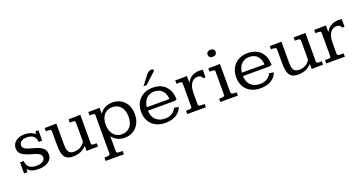

<svg xmlns="http://www.w3.org/2000/svg" viewBox="-41 -1405 4434 2346"><g transform="rotate(-20 2176.0 -232.0)"><path d="M390.6 -301.8H344.7Q342.8 -350.6 312.3 -377.2Q281.7 -403.8 224.1 -403.8Q199.7 -403.8 181.6 -397.9Q163.6 -392.1 151.4 -382.3Q139.2 -372.6 133.3 -359.6Q127.4 -346.7 127.4 -333Q127.4 -317.9 135.5 -306.4Q143.6 -294.9 158.2 -286.1Q172.9 -277.3 193.1 -270.5Q213.4 -263.7 237.8 -257.3Q277.3 -247.1 309.3 -235.8Q341.3 -224.6 363.5 -209.2Q385.7 -193.8 397.9 -172.1Q410.2 -150.4 410.2 -118.7Q410.2 -87.4 397.5 -63.5Q384.8 -39.6 361.6 -23.2Q338.4 -6.8 305.7 1.7Q272.9 10.3 232.9 10.3Q182.1 10.3 148.4 -2Q114.7 -14.2 93.3 -40.5L88.4 0Q77.1 -0.5 66.9 -0.7Q56.6 -1 45.4 0V-145H92.8Q95.7 -88.4 129.4 -62.3Q163.1 -36.1 221.7 -36.1Q246.6 -36.1 267.3 -41.3Q288.1 -46.4 302.7 -55.2Q317.4 -64 325.7 -76.7Q334 -89.4 334 -106.9Q334 -126 322.5 -139.2Q311 -152.3 291.7 -162.4Q272.5 -172.4 246.8 -179.9Q221.2 -187.5 192.9 -195.8Q158.2 -206.5 132.1 -218Q106 -229.5 88.4 -244.1Q70.8 -258.8 62 -278.3Q53.2 -297.9 53.2 -324.2Q53.2 -349.6 64.2 -372.1Q75.2 -394.5 95.7 -411.9Q116.2 -429.2 145.3 -438.7Q174.3 -448.2 210.4 -448.2Q250.5 -448.2 286.1 -436.8Q321.8 -425.3 343.8 -402.3Q343.8 -402.8 345.5 -408Q347.2 -413.1 349.1 -419.4Q351.1 -426.8 354 -437Q362.8 -436.5 370.6 -436.5Q377.4 -436.5 383.1 -436.8Q388.7 -437 390.6 -437Z M683.1 10.3Q636.7 10.3 608.9 -3.9Q581.1 -18.1 566.2 -45.7Q551.3 -73.2 546.6 -113.5Q542 -153.8 542 -206.1V-360.8Q542 -373 539.8 -379.9Q537.6 -386.7 530.3 -389.6Q522.9 -392.6 509 -393.1Q495.1 -393.6 472.2 -393.6V-436Q493.7 -436 512.2 -436Q530.8 -436 548.6 -436.3Q566.4 -436.5 584.7 -437.3Q603 -438 624 -439V-181.2Q624 -150.4 626.7 -124Q629.4 -97.7 638.4 -79.1Q647.5 -60.5 664.3 -50.8Q681.2 -41 709.5 -41Q735.8 -41 758.1 -46.6Q780.3 -52.2 798.3 -62.7Q816.4 -73.2 830.1 -87.9Q843.8 -102.5 853 -118.2Q854 -136.2 854 -154.1Q854 -171.9 854 -190.4V-358.4Q854 -371.6 851.8 -378.7Q849.6 -385.7 842 -389.2Q834.5 -392.6 820.3 -393.1Q806.2 -393.6 782.2 -393.6V-436Q819.3 -436 858.2 -436.5Q897 -437 936 -439.5V-68.4Q936 -59.6 938.5 -54.4Q940.9 -49.3 948.5 -46.9Q956.1 -44.4 969.7 -43.9Q983.4 -43.5 1005.9 -43.5V0Q961.9 0 926.3 0.5Q890.6 1 857.4 2V-63.5Q823.7 -26.4 779.3 -8.1Q734.9 10.3 683.1 10.3Z M1332 -393.6Q1298.3 -393.6 1271.2 -381.3Q1244.1 -369.1 1225.3 -346.7Q1206.5 -324.2 1196.3 -291.7Q1186 -259.3 1186 -219.2Q1186 -178.2 1196.5 -145Q1207 -111.8 1226.3 -89.1Q1245.6 -66.4 1273.2 -53.7Q1300.8 -41 1335 -41Q1369.1 -41 1396.5 -53.2Q1423.8 -65.4 1443.1 -87.9Q1462.4 -110.4 1472.7 -143.3Q1482.9 -176.3 1482.9 -218.3Q1482.9 -258.8 1472.4 -291.3Q1461.9 -323.7 1442.4 -346.4Q1422.9 -369.1 1394.8 -381.3Q1366.7 -393.6 1332 -393.6ZM1034.7 153.3Q1061.5 152.8 1076.4 151.1Q1091.3 149.4 1098.4 145.8Q1105.5 142.1 1106.9 136.7Q1108.4 131.3 1108.4 123V-373Q1108.4 -380.9 1104.2 -385Q1100.1 -389.2 1091.8 -390.9Q1083.5 -392.6 1070.3 -393.1Q1057.1 -393.6 1039.6 -393.6V-437Q1077.1 -437 1113.3 -437Q1149.4 -437 1186 -439.5L1187 -358.9Q1211.9 -400.4 1254.9 -423.6Q1297.9 -446.8 1354 -446.8Q1401.4 -446.8 1440.4 -430.4Q1479.5 -414.1 1507.3 -384.3Q1535.2 -354.5 1550.5 -313.2Q1565.9 -272 1565.9 -221.7Q1565.9 -168.5 1550.5 -126.5Q1535.2 -84.5 1507.3 -53.7Q1479.5 -22.9 1440.2 -6.3Q1400.9 10.3 1353 10.3Q1299.3 10.3 1258.8 -9.8Q1218.3 -29.8 1191.4 -67.9L1190.4 125Q1190.4 135.7 1193.4 141.4Q1196.3 147 1203.6 149.7Q1210.9 152.3 1223.4 152.8Q1235.8 153.3 1254.4 153.3H1271.5V197.3Q1267.1 197.3 1256.8 197Q1246.6 196.8 1233.9 196.8Q1221.2 196.8 1207.5 196.8Q1193.8 196.8 1181.9 196.8Q1169.9 196.8 1161.6 196.8Q1153.3 196.8 1151.4 196.8Q1149.4 196.8 1141.1 196.8Q1132.8 196.8 1121.3 196.8Q1109.9 196.8 1096.4 196.8Q1083 196.8 1070.6 196.8Q1058.1 196.8 1048.3 197Q1038.6 197.3 1034.7 197.3Z M1872.1 -620.6Q1877.9 -628.4 1885.5 -635.7Q1893.1 -643.1 1901.6 -648.7Q1910.2 -654.3 1919.2 -657.7Q1928.2 -661.1 1937 -661.1Q1949.7 -661.1 1958.5 -656.5Q1967.3 -651.9 1967.3 -644Q1967.3 -637.2 1960 -630.4L1821.8 -502.4H1780.8ZM2076.2 -203.6H1730.5Q1731 -164.6 1742.7 -134.8Q1754.4 -105 1775.9 -84.2Q1797.4 -63.5 1827.4 -52.2Q1857.4 -41 1894 -41Q1945.3 -41 1982.9 -62Q2020.5 -83 2041 -127L2100.1 -117.7Q2077.6 -55.7 2021.2 -22.7Q1964.8 10.3 1882.8 10.3Q1827.6 10.3 1783.7 -6.3Q1739.7 -22.9 1709.2 -53.2Q1678.7 -83.5 1662.6 -124.3Q1646.5 -165 1646.5 -217.3Q1646.5 -270 1663.1 -312.3Q1679.7 -354.5 1710 -384.8Q1740.2 -415 1783 -431.6Q1825.7 -448.2 1877.9 -448.2Q1930.7 -448.2 1972.7 -432.4Q2014.6 -416.5 2043.9 -386.2Q2073.2 -356 2089.1 -312.5Q2105 -269 2105.5 -212.4ZM2026.4 -247.6Q2020.5 -321.3 1982.4 -359.4Q1944.3 -397.5 1878.9 -397.5Q1848.1 -397.5 1822.8 -387Q1797.4 -376.5 1778.3 -357.7Q1759.3 -338.9 1747.3 -311.5Q1735.4 -284.2 1731 -247.6Z M2530.8 -345.2H2501.5Q2491.7 -368.7 2477.1 -377.2Q2462.4 -385.7 2437 -385.7Q2413.1 -385.7 2393.1 -374.5Q2373 -363.3 2358.4 -342.5Q2343.8 -321.8 2335.7 -292.7Q2327.6 -263.7 2327.1 -228Q2326.7 -227.5 2326.7 -216.1Q2326.7 -204.6 2326.4 -187.5Q2326.2 -170.4 2326.2 -150.6Q2326.2 -130.9 2326.2 -113.3Q2326.2 -95.7 2326.2 -83.7Q2326.2 -71.8 2326.2 -70.8Q2326.2 -60.5 2330.3 -54.9Q2334.5 -49.3 2344.2 -46.6Q2354 -43.9 2370.1 -43.7Q2386.2 -43.5 2409.7 -43.5V0Q2394 0 2379.6 -0.2Q2365.2 -0.5 2349.6 -0.5Q2334 -0.5 2316.7 -0.7Q2299.3 -1 2278.3 -1Q2260.3 -1 2245.6 -0.7Q2231 -0.5 2218 -0.5Q2205.1 -0.5 2192.9 -0.2Q2180.7 0 2167.5 0V-43.5Q2195.3 -43.5 2210.7 -44.7Q2226.1 -45.9 2233.4 -49.3Q2240.7 -52.7 2241.9 -59.1Q2243.2 -65.4 2243.2 -75.2V-371.1Q2243.2 -379.4 2240.5 -384Q2237.8 -388.7 2229.7 -390.9Q2221.7 -393.1 2207.3 -393.3Q2192.9 -393.6 2169.9 -393.6V-437Q2175.3 -437 2186.8 -436.8Q2198.2 -436.5 2209.5 -436.5H2238.3Q2258.8 -436.5 2279.5 -437.5Q2300.3 -438.5 2322.3 -439V-350.1Q2345.7 -396 2387.5 -422.1Q2429.2 -448.2 2486.3 -448.2Q2507.8 -448.2 2530.8 -445.3Z M2700.7 -642.1Q2725.1 -642.1 2739.3 -630.1Q2753.4 -618.2 2753.4 -597.2Q2753.4 -575.7 2739.5 -563.2Q2725.6 -550.8 2700.7 -550.8Q2676.3 -550.8 2662.6 -563Q2648.9 -575.2 2648.9 -597.2Q2648.9 -618.2 2662.6 -630.1Q2676.3 -642.1 2700.7 -642.1ZM2752 -76.2Q2752 -64.5 2755.9 -57.9Q2759.8 -51.3 2768.6 -48.1Q2777.3 -44.9 2791.3 -44.2Q2805.2 -43.5 2825.2 -43.5V0Q2812.5 0 2791 -0.2Q2769.5 -0.5 2748 -0.5Q2726.6 -0.5 2710 -0.7Q2693.4 -1 2690.4 -1Q2662.6 -1 2641.4 -0.5Q2620.1 0 2597.7 0V-43.5Q2624 -43.5 2638.7 -44.9Q2653.3 -46.4 2660.4 -49.8Q2667.5 -53.2 2668.7 -59.3Q2669.9 -65.4 2669.9 -75.2V-376Q2669.9 -382.8 2666.3 -386.2Q2662.6 -389.6 2654.3 -391.4Q2646 -393.1 2632.6 -393.3Q2619.1 -393.6 2600.1 -393.6V-437Q2641.6 -437 2678.2 -437.5Q2714.8 -438 2752 -439.5Z M3312 -203.6H2966.3Q2966.8 -164.6 2978.5 -134.8Q2990.2 -105 3011.7 -84.2Q3033.2 -63.5 3063.2 -52.2Q3093.3 -41 3129.9 -41Q3181.2 -41 3218.8 -62Q3256.3 -83 3276.9 -127L3335.9 -117.7Q3313.5 -55.7 3257.1 -22.7Q3200.7 10.3 3118.7 10.3Q3063.5 10.3 3019.5 -6.3Q2975.6 -22.9 2945.1 -53.2Q2914.6 -83.5 2898.4 -124.3Q2882.3 -165 2882.3 -217.3Q2882.3 -270 2898.9 -312.3Q2915.5 -354.5 2945.8 -384.8Q2976.1 -415 3018.8 -431.6Q3061.5 -448.2 3113.8 -448.2Q3166.5 -448.2 3208.5 -432.4Q3250.5 -416.5 3279.8 -386.2Q3309.1 -356 3325 -312.5Q3340.8 -269 3341.3 -212.4ZM3262.2 -247.6Q3256.3 -321.3 3218.3 -359.4Q3180.2 -397.5 3114.7 -397.5Q3084 -397.5 3058.6 -387Q3033.2 -376.5 3014.2 -357.7Q2995.1 -338.9 2983.2 -311.5Q2971.2 -284.2 2966.8 -247.6Z M3609.9 10.3Q3563.5 10.3 3535.6 -3.9Q3507.8 -18.1 3492.9 -45.7Q3478 -73.2 3473.4 -113.5Q3468.8 -153.8 3468.8 -206.1V-360.8Q3468.8 -373 3466.6 -379.9Q3464.4 -386.7 3457 -389.6Q3449.7 -392.6 3435.8 -393.1Q3421.9 -393.6 3398.9 -393.6V-436Q3420.4 -436 3439 -436Q3457.5 -436 3475.3 -436.3Q3493.2 -436.5 3511.5 -437.3Q3529.8 -438 3550.8 -439V-181.2Q3550.8 -150.4 3553.5 -124Q3556.2 -97.7 3565.2 -79.1Q3574.2 -60.5 3591.1 -50.8Q3607.9 -41 3636.2 -41Q3662.6 -41 3684.8 -46.6Q3707 -52.2 3725.1 -62.7Q3743.2 -73.2 3756.8 -87.9Q3770.5 -102.5 3779.8 -118.2Q3780.8 -136.2 3780.8 -154.1Q3780.8 -171.9 3780.8 -190.4V-358.4Q3780.8 -371.6 3778.6 -378.7Q3776.4 -385.7 3768.8 -389.2Q3761.2 -392.6 3747.1 -393.1Q3732.9 -393.6 3709 -393.6V-436Q3746.1 -436 3784.9 -436.5Q3823.7 -437 3862.8 -439.5V-68.4Q3862.8 -59.6 3865.2 -54.4Q3867.7 -49.3 3875.2 -46.9Q3882.8 -44.4 3896.5 -43.9Q3910.2 -43.5 3932.6 -43.5V0Q3888.7 0 3853 0.5Q3817.4 1 3784.2 2V-63.5Q3750.5 -26.4 3706.1 -8.1Q3661.6 10.3 3609.9 10.3Z M4337.9 -345.2H4308.6Q4298.8 -368.7 4284.2 -377.2Q4269.5 -385.7 4244.1 -385.7Q4220.2 -385.7 4200.2 -374.5Q4180.2 -363.3 4165.5 -342.5Q4150.9 -321.8 4142.8 -292.7Q4134.8 -263.7 4134.3 -228Q4133.8 -227.5 4133.8 -216.1Q4133.8 -204.6 4133.5 -187.5Q4133.3 -170.4 4133.3 -150.6Q4133.3 -130.9 4133.3 -113.3Q4133.3 -95.7 4133.3 -83.7Q4133.3 -71.8 4133.3 -70.8Q4133.3 -60.5 4137.5 -54.9Q4141.6 -49.3 4151.4 -46.6Q4161.1 -43.9 4177.2 -43.7Q4193.4 -43.5 4216.8 -43.5V0Q4201.2 0 4186.8 -0.2Q4172.4 -0.5 4156.7 -0.5Q4141.1 -0.5 4123.8 -0.7Q4106.4 -1 4085.4 -1Q4067.4 -1 4052.7 -0.7Q4038.1 -0.5 4025.1 -0.5Q4012.2 -0.5 4000 -0.2Q3987.8 0 3974.6 0V-43.5Q4002.4 -43.5 4017.8 -44.7Q4033.2 -45.9 4040.5 -49.3Q4047.9 -52.7 4049.1 -59.1Q4050.3 -65.4 4050.3 -75.2V-371.1Q4050.3 -379.4 4047.6 -384Q4044.9 -388.7 4036.9 -390.9Q4028.8 -393.1 4014.4 -393.3Q4000 -393.6 3977.1 -393.6V-437Q3982.4 -437 3993.9 -436.8Q4005.4 -436.5 4016.6 -436.5H4045.4Q4065.9 -436.5 4086.7 -437.5Q4107.4 -438.5 4129.4 -439V-350.1Q4152.8 -396 4194.6 -422.1Q4236.3 -448.2 4293.5 -448.2Q4314.9 -448.2 4337.9 -445.3Z"/></g></svg>

Font: Kameron
Style: Regular
Weight: 400
Version: Version 1.000